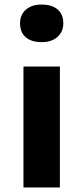

<svg xmlns="http://www.w3.org/2000/svg" viewBox="-20 -823 366 843"><path d="M83 -531H243V0H83ZM68 -721Q68 -758 93.5 -780.5Q119 -803 163 -803Q208 -803 233 -781.5Q258 -760 258 -721Q258 -684 232.5 -661Q207 -638 163 -638Q118 -638 93 -659.5Q68 -681 68 -721Z"/></svg>

Font: Lexend Exa HM Xlight
Style: Bold
Weight: 700
Designer: Bonnie Shaver-Troup, Thomas Jockin, Octavio Pardo
Foundry: Lexend
Version: Version 1.091